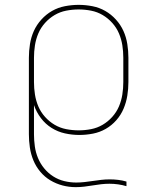

<svg xmlns="http://www.w3.org/2000/svg" viewBox="-20 -548 640 791"><path d="M292 223Q264 223 237.5 216Q211 209 187.5 195Q164 181 146 159.5Q128 138 117.5 112.5Q107 87 103 59.5Q99 32 99 5V-310Q99 -338 103.5 -366.5Q108 -395 119.5 -420.5Q131 -446 150.5 -467.5Q170 -489 194.5 -503Q219 -517 247.5 -522.5Q276 -528 304 -528Q332 -528 360.5 -522.5Q389 -517 413.5 -503Q438 -489 457.5 -467.5Q477 -446 488.5 -420.5Q500 -395 504.5 -366.5Q509 -338 509 -310V-210Q509 -182 504.5 -154Q500 -126 489 -100Q478 -74 459 -52.5Q440 -31 415.5 -17Q391 -3 363 2.5Q335 8 307 8Q277 8 247.5 1.5Q218 -5 192.5 -21Q167 -37 148.5 -61.5Q130 -86 120 -115V5Q120 30 123.5 55Q127 80 136.5 103Q146 126 162 145.5Q178 165 199 178.5Q220 192 244.5 198Q269 204 294 204Q311 204 328.5 202Q346 200 363 197.5Q380 195 397 193Q414 191 432 191Q449 191 466.5 193Q484 195 501 200V219Q484 214 466.5 211.5Q449 209 431 209Q414 209 396.5 211Q379 213 361.5 216Q344 219 326.5 221Q309 223 292 223ZM304 -11Q330 -11 355.5 -16Q381 -21 403 -34Q425 -47 442.5 -66.5Q460 -86 470 -109.5Q480 -133 484 -158.5Q488 -184 488 -210V-310Q488 -336 484 -361.5Q480 -387 470 -410.5Q460 -434 442.5 -453.5Q425 -473 403 -486Q381 -499 355.5 -504Q330 -509 304 -509Q278 -509 252.5 -504Q227 -499 205 -486Q183 -473 165.5 -453.5Q148 -434 138 -410.5Q128 -387 124 -361.5Q120 -336 120 -310V-210Q120 -184 124 -158.5Q128 -133 138 -109.5Q148 -86 165.5 -66.5Q183 -47 205 -34Q227 -21 252.5 -16Q278 -11 304 -11Z"/></svg>

Font: Iosevka Thin Extended
Style: Regular
Weight: 100
Width: 7
Monospace: yes
Designer: Belleve Invis
Foundry: Belleve Invis
Version: Version 32.5.0; ttfautohint (v1.8.4)